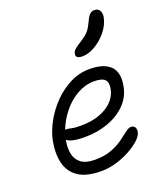

<svg xmlns="http://www.w3.org/2000/svg" viewBox="-142 -863 835 969"><g transform="rotate(-20 276.0 -378.0)"><path d="M235 10Q156 10 112.5 -19.5Q69 -49 56.5 -101Q44 -153 57 -220Q67 -268 94 -316.5Q121 -365 161 -405.5Q201 -446 250 -470.5Q299 -495 353 -495Q430 -495 465 -460Q500 -425 486 -354Q476 -300 437.5 -261Q399 -222 341.5 -201Q284 -180 216 -180Q176 -180 153 -185.5Q130 -191 120 -200Q112 -160 118.5 -127Q125 -94 150.5 -74.5Q176 -55 225 -55Q276 -55 313 -69Q350 -83 376 -102Q402 -121 420 -135Q438 -149 450 -149Q464 -149 471 -139Q478 -129 474 -111Q470 -93 448 -72.5Q426 -52 391.5 -33Q357 -14 316.5 -2Q276 10 235 10ZM140 -249Q151 -249 167 -245Q183 -241 216 -241Q299 -241 354 -274.5Q409 -308 420 -363Q427 -396 412.5 -412.5Q398 -429 354 -429Q307 -429 263.5 -404.5Q220 -380 186.5 -339Q153 -298 134 -249ZM344 -567Q306 -567 311 -592Q314 -606 325 -615.5Q336 -625 360 -640Q392 -660 405.5 -676.5Q419 -693 432 -721Q444 -748 454.5 -757Q465 -766 477 -766Q500 -766 507.5 -750Q515 -734 511 -715Q503 -676 475 -642Q447 -608 411.5 -587.5Q376 -567 344 -567Z"/></g></svg>

Font: Shantell Sans Normal
Style: Italic
Weight: 300
Italic angle: -11.31°
Designer: Stephen Nixon, Anya Danilova, Shantell Martin
Foundry: Arrow Type
Version: Version 1.008;[a672d596b]